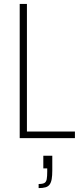

<svg xmlns="http://www.w3.org/2000/svg" viewBox="-20 -708 419 984"><path d="M81 0V-688H118V-34H364V0ZM178 256V235Q199 235 208 229.5Q217 224 219.5 210Q222 196 222 172V155H202V90H248V165Q248 192 245 209.5Q242 227 234.5 237.5Q227 248 213 252Q199 256 178 256Z"/></svg>

Font: Saira Condensed Thin
Style: Regular
Weight: 250
Width: 3
Designer: Hector Gatti with collaboration of the Omnibus-Type team
Foundry: Omnibus-Type
Version: Version 1.101